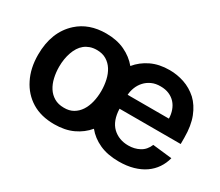

<svg xmlns="http://www.w3.org/2000/svg" viewBox="-102 -788 1186 1033"><g transform="rotate(30 490.5 -271.5)"><path d="M706 10.7Q636.4 10.7 585.9 -12.3Q535.5 -35.2 503.2 -75.3Q470.2 -35.5 420.8 -12.4Q371.4 10.7 305 10.7Q222.7 10.7 164.8 -24.9Q107.2 -60.4 76 -123.2Q43.7 -186.4 43.7 -270.6Q43.7 -412.3 130.7 -491.1Q198.5 -552.6 305 -552.6Q371.4 -552.6 421.2 -529.1Q470.9 -505.7 503.9 -465.6Q536.6 -505.7 585.4 -529.1Q634.2 -552.6 699.2 -552.6Q746.1 -552.6 790.5 -537.6Q834.9 -522.7 872.2 -489.3Q907.3 -456.3 927.9 -403.8Q948.5 -351.2 948.5 -277V-237.6H568.5Q571 -164.1 609.7 -126.4Q648.8 -89.5 707.7 -89.5Q745.7 -89.5 776.3 -105.8Q807.9 -122.5 823.2 -159.8L943.2 -146.3Q934.3 -111.5 914.8 -82.6Q895.2 -53.6 865.4 -32.8Q835.6 -12.1 795.6 -0.7Q755.7 10.7 706 10.7ZM305.8 -92.3Q339.1 -91.6 363.6 -105.8Q388.1 -120 404.1 -144.5Q420.1 -169 428.1 -201.7Q436.1 -234.4 436.1 -271Q436.1 -305.8 428.8 -338.2Q421.5 -370.7 405.7 -395.8Q389.9 -420.8 365.2 -435.7Q340.6 -450.6 305.8 -450.6Q282.7 -450.6 264 -444.1Q245.4 -437.5 230.8 -425.8Q216.3 -414.1 205.8 -397.5Q195.3 -381 188.6 -361.5Q174 -320 174 -271Q174 -235.8 181.5 -203.5Q188.9 -171.2 204.7 -146.5Q220.5 -121.8 245.6 -107.1Q270.6 -92.3 305.8 -92.3ZM825.3 -324.2Q824.6 -351.2 816.2 -374.6Q807.9 -398.1 792.3 -415.3Q776.6 -432.5 753.7 -442.5Q730.8 -452.4 701 -452.4Q669.7 -452.8 645.8 -441.8Q621.8 -430.8 605.3 -412.6Q588.8 -394.5 579.5 -371.3Q570.3 -348 568.9 -324.2Z"/></g></svg>

Font: Linik Sans SemiBold
Style: Regular
Weight: 600
Designer: Fonts by Rasmus Andersson / Changes by Cristiano Sobral with parts from Marc Monis
Foundry: rsms
Version: Version 3.020; ttfautohint (v1.6)